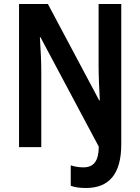

<svg xmlns="http://www.w3.org/2000/svg" viewBox="-20 -734 699 958"><path d="M409 204C524 204 585 134 585 -13V-714H472V-401C472 -355 475 -292 478 -233H475L219 -714H75V0H186V-376C186 -423 183 -489 179 -548H182L473 -2C472 71 447 101 396 101C372 101 351 97 333 91V193C354 201 380 204 409 204Z"/></svg>

Font: Noto Sans Armenian Condensed SemiBold
Style: Regular
Weight: 600
Width: 3
Designer: Monotype Design Team
Foundry: Monotype Imaging Inc.
Version: Version 2.008